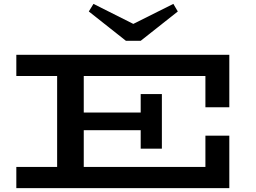

<svg xmlns="http://www.w3.org/2000/svg" viewBox="-20 -968 1316 988"><path d="M64 0V-109H1037V-270H1160V0ZM274 -60V-616H411V-60ZM326 -298V-389H767V-298ZM704 -203V-484H813V-203ZM1037 -416V-577H64V-686H1160V-416ZM872 -948 895 -909 704 -758H628L437 -909L461 -948L666 -845Z"/></svg>

Font: BioRhyme Expanded SemiBold
Style: Regular
Weight: 600
Width: 7
Designer: Aoife Mooney
Foundry: Aoife Mooney Type
Version: Version 1.600;gftools[0.9.33]